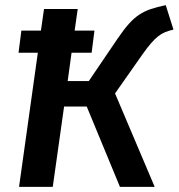

<svg xmlns="http://www.w3.org/2000/svg" viewBox="-20 -726 694 746"><path d="M533 -514C585 -587 607 -600 654 -611L624 -706C535 -687 501 -670 437 -576L325 -411H243L258 -521H336L347 -607H270L282 -691H151L139 -607H63L52 -521H127L54 0H185L229 -312H317L446 0H581L427 -363Z"/></svg>

Font: Fira Sans Medium
Style: Italic
Weight: 500
Italic angle: -8°
Designer: bBox Type GmbH & Carrois Corporate GbR & Edenspiekermann AG
Foundry: bBox Type GmbH & Carrois Corporate GbR & Edenspiekermann AG
Version: Version 4.301;PS 004.301;hotconv 1.0.88;makeotf.lib2.5.64775